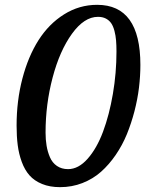

<svg xmlns="http://www.w3.org/2000/svg" viewBox="-20 -770 628 796"><path d="M382.8 -750Q562 -750 562 -501Q562 -455.1 556.2 -406.7Q550.3 -358.4 537.4 -308.6Q524.4 -258.8 505.9 -213.4Q487.3 -168 459.7 -127.7Q432.1 -87.4 398.9 -57.9Q365.7 -28.3 322 -11.2Q278.3 5.9 229 5.9Q186.5 5.9 154.3 -7.3Q122.1 -20.5 102.3 -43Q82.5 -65.4 70.3 -98.6Q58.1 -131.8 53.5 -168Q48.8 -204.1 48.8 -249Q48.8 -352.5 72.8 -444.1Q96.7 -535.6 139.6 -603.3Q182.6 -670.9 245.6 -710.4Q308.6 -750 382.8 -750ZM168.9 -220.2Q168.9 -190.9 173.1 -166Q177.2 -141.1 187 -118.2Q196.8 -95.2 216.1 -82Q235.4 -68.8 262.2 -68.8Q305.2 -68.8 343.3 -111.8Q381.3 -154.8 407.2 -224.1Q433.1 -293.5 448 -380.6Q462.9 -467.8 462.9 -556.2Q462.9 -582.5 461.2 -602.5Q459.5 -622.6 454.6 -641.6Q449.7 -660.6 441.4 -673.1Q433.1 -685.5 419.2 -692.9Q405.3 -700.2 386.2 -700.2Q329.1 -700.2 278.3 -629.9Q227.5 -559.6 198.2 -448.7Q168.9 -337.9 168.9 -220.2Z"/></svg>

Font: Lobster Two
Style: Italic
Weight: 400
Designer: Pablo Impallari
Foundry: Pablo Impallari. www.impallari.com
Version: Version 1.006